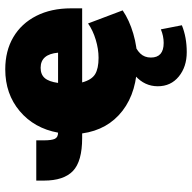

<svg xmlns="http://www.w3.org/2000/svg" viewBox="-20 -526 748 749"><g transform="rotate(-90 354.5 -152.0)"><path d="M208 -206H190Q99 -206 61.5 -242Q24 -278 24 -355V-385H181V-356Q181 -325 187 -312.5Q193 -300 211 -300Q228 -393 295 -449.5Q362 -506 458 -506Q530 -506 583.5 -474.5Q637 -443 666.5 -385Q696 -327 696 -249V-206H407Q417 -169 439 -155.5Q461 -142 503 -142Q537 -142 573.5 -153Q610 -164 637 -183L688 -48Q650 -22 597 -6.5Q544 9 492 9Q371 9 296.5 -48.5Q222 -106 208 -206ZM523 -300Q517 -368 464 -368Q438 -368 424 -352Q410 -336 405 -300ZM392 89Q392 38 432.5 1.5Q473 -35 549 -44L567 -7Q536 4 520 20.5Q504 37 504 62Q504 112 561 112Q588 112 614 101L630 183Q583 202 525 202Q468 202 430 171Q392 140 392 89Z"/></g></svg>

Font: Nunito Sans Heavy
Style: Regular
Weight: 400
Designer: Vernon Adams
Foundry: Vernon Adams
Version: Version 2.500